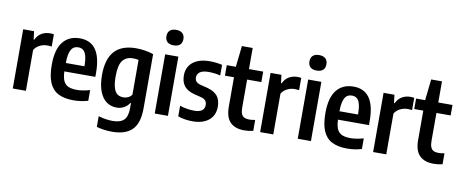

<svg xmlns="http://www.w3.org/2000/svg" viewBox="-80 -1147 4184 1742"><g transform="rotate(10 2011.5 -276.0)"><path d="M54 -545.5H154L163.5 -470.5H169.5Q189.5 -512.5 223.8 -532.2Q258 -552 301.5 -552Q319 -552 336 -549V-436Q319 -439 294 -439Q257.5 -439 225 -422.2Q192.5 -405.5 175 -376V0H54Z M773.5 -234H488Q490 -178.5 504.5 -147Q519 -115.5 549 -102Q579 -88.5 629 -88.5Q680.5 -88.5 748 -107.5V-9Q711.5 1 679.8 5.5Q648 10 614.5 10Q527.5 10 472.8 -18.8Q418 -47.5 391.5 -109.8Q365 -172 365 -274.5Q365 -414.5 420.2 -484.2Q475.5 -554 576.5 -554Q773.5 -554 773.5 -271ZM488 -311.5H659.5Q659 -373 649 -408Q639 -443 621 -457Q603 -471 576 -471Q548 -471 529.2 -457Q510.5 -443 499.5 -408Q488.5 -373 488 -311.5Z M865.5 210.5V112Q932 132.5 997.5 132.5Q1067 132.5 1100 100.5Q1133 68.5 1133 -7.5V-55.5H1127Q1109.5 -27 1079 -10Q1048.5 7 1009.5 7Q960.5 7 920 -20.2Q879.5 -47.5 854.8 -108Q830 -168.5 830 -262.5Q830 -408.5 895.2 -481Q960.5 -553.5 1093 -554Q1134 -554 1177.5 -547Q1221 -540 1254 -528V-27.5Q1254 108 1193 169Q1132 230 1007.5 230Q973.5 230 935 225Q896.5 220 865.5 210.5ZM1133 -133.5V-453.5Q1108 -459 1083 -459Q1018.5 -459 986.2 -416.5Q954 -374 954 -273.5Q954 -203.5 966.5 -164.2Q979 -125 1001.2 -110Q1023.5 -95 1057.5 -95Q1079.5 -95 1100.2 -105.2Q1121 -115.5 1133 -133.5Z M1362 0V-545.5H1483.5V0ZM1344.5 -710Q1344.5 -744 1364.2 -762.8Q1384 -781.5 1422.5 -781.5Q1461 -781.5 1481 -762.5Q1501 -743.5 1501 -710Q1501 -676 1481.2 -657.5Q1461.5 -639 1422.5 -639Q1384 -639 1364.2 -657.5Q1344.5 -676 1344.5 -710Z M1576.5 -11.5V-109.5Q1641.5 -87.5 1709.5 -87.5Q1757.5 -87.5 1780.8 -105Q1804 -122.5 1804 -155.5Q1804 -182 1791 -196.5Q1778 -211 1750.5 -219L1685.5 -235Q1622.5 -251.5 1592.2 -288.8Q1562 -326 1562 -388Q1562 -437.5 1586.2 -475Q1610.5 -512.5 1657.8 -533.2Q1705 -554 1772.5 -554Q1832 -554 1887 -541V-443Q1835 -456.5 1778.5 -456.5Q1723.5 -456.5 1698.2 -437.5Q1673 -418.5 1673 -388.5Q1673 -364.5 1685.8 -350.2Q1698.5 -336 1726 -328.5L1790.5 -312.5Q1855.5 -295 1885.2 -258.5Q1915 -222 1915 -158.5Q1915 -106.5 1890.5 -68.5Q1866 -30.5 1820.2 -10.2Q1774.5 10 1711.5 10Q1639 10 1576.5 -11.5Z M2269.5 -101V0Q2230 9.5 2187.5 9.5Q2102 9.5 2057.5 -35.8Q2013 -81 2013 -179.5V-449H1929.5V-545.5H2013L2034.5 -740H2134V-545.5H2265V-449H2134V-194Q2134 -156.5 2142.5 -135Q2151 -113.5 2169 -104.2Q2187 -95 2217.5 -95Q2236 -95 2269.5 -101Z M2333 -545.5H2433L2442.5 -470.5H2448.5Q2468.5 -512.5 2502.8 -532.2Q2537 -552 2580.5 -552Q2598 -552 2615 -549V-436Q2598 -439 2573 -439Q2536.5 -439 2504 -422.2Q2471.5 -405.5 2454 -376V0H2333Z M2679.5 0V-545.5H2801V0ZM2662 -710Q2662 -744 2681.8 -762.8Q2701.5 -781.5 2740 -781.5Q2778.5 -781.5 2798.5 -762.5Q2818.5 -743.5 2818.5 -710Q2818.5 -676 2798.8 -657.5Q2779 -639 2740 -639Q2701.5 -639 2681.8 -657.5Q2662 -676 2662 -710Z M3294.5 -234H3009Q3011 -178.5 3025.5 -147Q3040 -115.5 3070 -102Q3100 -88.5 3150 -88.5Q3201.5 -88.5 3269 -107.5V-9Q3232.5 1 3200.8 5.5Q3169 10 3135.5 10Q3048.5 10 2993.8 -18.8Q2939 -47.5 2912.5 -109.8Q2886 -172 2886 -274.5Q2886 -414.5 2941.2 -484.2Q2996.5 -554 3097.5 -554Q3294.5 -554 3294.5 -271ZM3009 -311.5H3180.5Q3180 -373 3170 -408Q3160 -443 3142 -457Q3124 -471 3097 -471Q3069 -471 3050.2 -457Q3031.5 -443 3020.5 -408Q3009.5 -373 3009 -311.5Z M3374 -545.5H3474L3483.5 -470.5H3489.5Q3509.5 -512.5 3543.8 -532.2Q3578 -552 3621.5 -552Q3639 -552 3656 -549V-436Q3639 -439 3614 -439Q3577.5 -439 3545 -422.2Q3512.5 -405.5 3495 -376V0H3374Z M4013.5 -101V0Q3974 9.5 3931.5 9.5Q3846 9.5 3801.5 -35.8Q3757 -81 3757 -179.5V-449H3673.5V-545.5H3757L3778.5 -740H3878V-545.5H4009V-449H3878V-194Q3878 -156.5 3886.5 -135Q3895 -113.5 3913 -104.2Q3931 -95 3961.5 -95Q3980 -95 4013.5 -101Z"/></g></svg>

Font: Encode Sans Condensed SemiBold
Style: Regular
Weight: 600
Width: 3
Designer: Multiple Designers
Foundry: Impallari Type
Version: Version 2.000